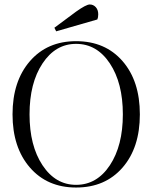

<svg xmlns="http://www.w3.org/2000/svg" viewBox="-20 -826 681 858"><path d="M231 -686 223 -702 320 -774Q365 -806 381 -806Q397 -806 408 -794Q419 -782 419 -762Q419 -748 415 -739ZM320 12Q191 12 113.5 -77.5Q36 -167 36 -315Q36 -463 113.5 -552.5Q191 -642 320 -642Q450 -642 527.5 -553Q605 -464 605 -315Q605 -166 527.5 -77Q450 12 320 12ZM320 0Q413 0 471 -87.5Q529 -175 529 -315Q529 -455 471 -542.5Q413 -630 320 -630Q228 -630 170 -542.5Q112 -455 112 -315Q112 -175 170 -87.5Q228 0 320 0Z"/></svg>

Font: Arapey Regular-Display
Style: Regular
Weight: 400
Designer: Eduardo Rodriguez Tunni
Foundry: Eduardo Rodriguez Tunni
Version: Version 4.000